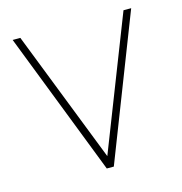

<svg xmlns="http://www.w3.org/2000/svg" viewBox="-85 -605 647 683"><g transform="rotate(-15 239.0 -264.0)"><path d="M49.3 -528.3C49.3 -528.3 21 -528.3 21 -528.3C21 -528.3 226.1 0 226.1 0C226.1 0 252 0 252 0C252 0 457.5 -528.3 457.5 -528.3C457.5 -528.3 429.2 -528.3 429.2 -528.3C429.2 -528.3 239.3 -42 239.3 -42C239.3 -42 49.3 -528.3 49.3 -528.3Z"/></g></svg>

Font: WOX
Style: Regular
Weight: 500
Designer: Google
Foundry: ""
Version: ""